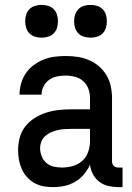

<svg xmlns="http://www.w3.org/2000/svg" viewBox="-20 -757 540 785"><path d="M197 8Q177 8 157.5 4.5Q138 1 121 -8.5Q104 -18 90.5 -33Q77 -48 69 -66Q61 -84 57.5 -103.5Q54 -123 54 -142Q54 -168 60.5 -193.5Q67 -219 83 -239.5Q99 -260 121 -274Q143 -288 167.5 -296Q192 -304 217.5 -307Q243 -310 269 -310H348V-355Q348 -375 341.5 -393.5Q335 -412 320.5 -425Q306 -438 287 -443Q268 -448 249 -448Q231 -448 213.5 -444.5Q196 -441 181.5 -431Q167 -421 158.5 -404.5Q150 -388 150 -370H60V-371Q60 -394 66.5 -416.5Q73 -439 86 -458Q99 -477 118 -491Q137 -505 158.5 -513.5Q180 -522 202.5 -525Q225 -528 249 -528Q273 -528 297 -524.5Q321 -521 343.5 -511.5Q366 -502 384.5 -486Q403 -470 415.5 -449Q428 -428 433 -404Q438 -380 438 -355V-99Q438 -93 439.5 -88Q441 -83 445 -79Q449 -75 454 -73.5Q459 -72 465 -72H481V8H465Q444 8 423.5 3.5Q403 -1 386.5 -13.5Q370 -26 360 -45Q350 -64 348 -84Q339 -63 323.5 -44.5Q308 -26 287.5 -14Q267 -2 244 3Q221 8 197 8ZM233 -72Q255 -72 277 -78Q299 -84 316 -99Q333 -114 340.5 -136Q348 -158 348 -180V-230H269Q255 -230 241 -229Q227 -228 213.5 -224.5Q200 -221 187.5 -215.5Q175 -210 164.5 -200.5Q154 -191 149 -178Q144 -165 144 -151Q144 -134 150.5 -118Q157 -102 169.5 -91Q182 -80 199 -76Q216 -72 233 -72ZM350 -603Q336 -603 323 -607Q310 -611 300.5 -620.5Q291 -630 287 -643Q283 -656 283 -670Q283 -684 287 -697Q291 -710 300.5 -719.5Q310 -729 323 -733Q336 -737 350 -737Q364 -737 377 -733Q390 -729 399.5 -719.5Q409 -710 413 -697Q417 -684 417 -670Q417 -656 413 -643Q409 -630 399.5 -620.5Q390 -611 377 -607Q364 -603 350 -603ZM150 -603Q136 -603 123 -607Q110 -611 100.5 -620.5Q91 -630 87 -643Q83 -656 83 -670Q83 -684 87 -697Q91 -710 100.5 -719.5Q110 -729 123 -733Q136 -737 150 -737Q164 -737 177 -733Q190 -729 199.5 -719.5Q209 -710 213 -697Q217 -684 217 -670Q217 -656 213 -643Q209 -630 199.5 -620.5Q190 -611 177 -607Q164 -603 150 -603Z"/></svg>

Font: Iosevka SS18 Medium
Style: Regular
Weight: 500
Monospace: yes
Designer: Belleve Invis
Foundry: Belleve Invis
Version: Version 25.1.1; ttfautohint (v1.8.4)